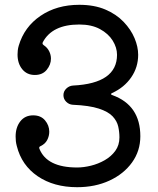

<svg xmlns="http://www.w3.org/2000/svg" viewBox="-20 -756 658 799"><path d="M447 -369Q442 -367 442 -364.5Q442 -362 448 -360Q564 -318 564 -189Q564 -128 529.5 -80Q495 -32 435.5 -4.5Q376 23 301 23Q204 23 137 -22.5Q70 -68 50 -148Q47 -159 46 -168.5Q45 -178 45 -188Q45 -226 64.5 -251Q84 -276 118 -276Q150 -276 167.5 -255Q185 -234 185 -208Q185 -190 176.5 -173.5Q168 -157 149 -148Q141 -145 144 -137Q175 -59 301 -59Q328 -59 358.5 -66.5Q389 -74 416 -89.5Q443 -105 460 -128.5Q477 -152 477 -184Q477 -207 472 -229.5Q467 -252 449 -271.5Q431 -291 391.5 -304Q352 -317 283 -320Q267 -321 255.5 -332.5Q244 -344 244 -360Q244 -376 256 -387.5Q268 -399 284 -400Q467 -409 467 -528Q467 -558 449 -587Q431 -616 396 -635Q361 -654 310 -654Q197 -654 158 -580Q157 -578 157 -576Q157 -571 162 -568Q177 -558 184.5 -543Q192 -528 192 -512Q192 -487 174.5 -465.5Q157 -444 125 -444Q92 -444 72.5 -468Q53 -492 53 -529Q53 -537 54 -546.5Q55 -556 58 -566Q81 -644 148.5 -690Q216 -736 310 -736Q372 -736 418 -716.5Q464 -697 494.5 -665Q525 -633 540 -597Q555 -561 555 -528Q555 -476 526 -434Q497 -392 447 -369Z"/></svg>

Font: Kiwi Maru Medium
Style: Regular
Weight: 500
Designer: Hiroki-Chan
Version: Version 1.100